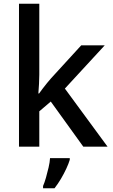

<svg xmlns="http://www.w3.org/2000/svg" viewBox="-20 -780 599 1021"><path d="M189 -383Q189 -363 187.5 -334Q186 -305 184 -283H188Q194 -292 205.5 -307Q217 -322 229.5 -337.5Q242 -353 251 -363L412 -539H537L325 -309L552 0H423L250 -240L189 -188V0H81V-760H189ZM351 70Q345 90 332.5 117Q320 144 304 171Q288 198 270 221H209V209Q217 191 224.5 164.5Q232 138 238.5 110Q245 82 246 61H351Z"/></svg>

Font: Noto Sans Syriac Eastern Medium
Style: Regular
Weight: 500
Designer: Patrick Giasson and the Monotype Design Team
Foundry: Monotype Imaging Inc.
Version: Version 3.001